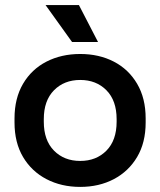

<svg xmlns="http://www.w3.org/2000/svg" viewBox="-20 -720 629 754"><path d="M37 -239V-255Q37 -334 70.5 -391Q104 -448 162.5 -478Q221 -508 295 -508Q369 -508 427 -478Q485 -448 518.5 -391Q552 -334 552 -255V-239Q552 -160 518.5 -103.5Q485 -47 427 -16.5Q369 14 295 14Q221 14 162.5 -16.5Q104 -47 70.5 -103.5Q37 -160 37 -239ZM438 -242V-252Q438 -325 398 -365.5Q358 -406 295 -406Q232 -406 192 -365.5Q152 -325 152 -252V-242Q152 -169 192 -128.5Q232 -88 295 -88Q358 -88 398 -128.5Q438 -169 438 -242ZM263 -555 159 -700H290L365 -555Z"/></svg>

Font: Space Grotesk Frontify SemiBold
Style: Regular
Weight: 600
Designer: Florian Karsten
Version: Version 2.000